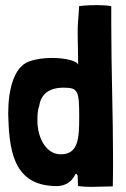

<svg xmlns="http://www.w3.org/2000/svg" viewBox="-20 -728 490 749"><path d="M420 -1C421 -37 421 -73 421 -111C421 -275 414 -456 414 -638V-704C398 -707 376 -708 356 -708C321 -708 288 -705 288 -703V-692C285 -639 283 -644 283 -597C283 -574 284 -538 285 -475C282 -490 235 -502 183 -502C152 -502 120 -498 93 -488C34 -467 12 -378 12 -285C15 -151 29 -14 180 -3C186 -2 193 -2 199 -2C229 -2 256 -13 273 -46C277 -54 280 -49 283 -42C283 -27 284 -22 284 -9C284 -6 284 -3 285 -2C300 0 318 1 336 1C365 1 395 -1 420 -1ZM217 -126C160 -126 126 -190 126 -257C126 -276 126 -296 133 -315C140 -362 173 -386 228 -386C285 -386 289 -374 289 -271C289 -187 285 -126 217 -126Z"/></svg>

Font: HEYCLAY
Style: Regular
Weight: 400
Designer: Marcelo Magalhaes
Foundry: Marcelo Magalhães
Version: Version 1.300;hotconv 1.0.109;makeotfexe 2.5.65596